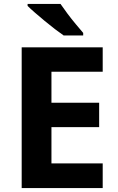

<svg xmlns="http://www.w3.org/2000/svg" viewBox="-20 -954 600 974"><path d="M501 0H90V-714H501V-590H241V-433H483V-309H241V-125H501ZM287 -934Q302 -912 322.5 -884.5Q343 -857 364.5 -831.5Q386 -806 402 -787V-774H303Q284 -787 258.5 -806.5Q233 -826 206.5 -848Q180 -870 157 -890Q134 -910 120 -924V-934Z"/></svg>

Font: Noto Sans Sinhala
Style: Regular
Weight: 400
Designer: Jelle Bosma - Monotype Design Team
Foundry: Monotype Imaging Inc.
Version: Version 2.006